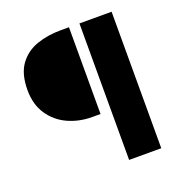

<svg xmlns="http://www.w3.org/2000/svg" viewBox="-130 -768 927 965"><g transform="rotate(-20 333.0 -285.0)"><path d="M398 80V-650H570V80ZM298 -186Q228 -186 169 -213Q110 -240 74 -293.5Q38 -347 38 -424Q38 -510 74 -559.5Q110 -609 169 -629.5Q228 -650 298 -650H342V-186Z"/></g></svg>

Font: Mada Black
Style: Regular
Weight: 900
Designer: Khaled Hosny
Version: Version 1.5